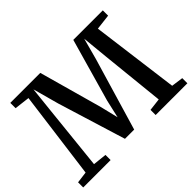

<svg xmlns="http://www.w3.org/2000/svg" viewBox="-146 -1012 1281 1281"><g transform="rotate(-45 494.0 -371.5)"><path d="M84 -59 166 -680 57.5 -693V-743H340.5L465 -296.5L496 -169L525 -296.5L652 -743H930.5V-693L821 -680L902 -60L985.5 -48.5V0H686V-48.5L774 -59L727.5 -509L709 -697L668 -545L516 -32.5H429L281 -513L230.5 -697.5L210.5 -509L163.5 -59L261 -48.5V0H2.5V-48.5Z"/></g></svg>

Font: Merriweather 36pt SemiBold
Style: Regular
Weight: 600
Version: Version 2.100